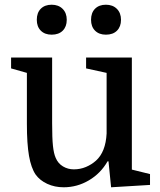

<svg xmlns="http://www.w3.org/2000/svg" viewBox="-20 -784 679 814"><path d="M201 -540V-262Q201 -198 204.5 -165.5Q208 -133 216 -115Q226 -91 247 -78.5Q268 -66 293 -66Q320 -66 344 -76Q368 -86 387 -103Q428 -140 432 -218V-475L345 -494V-540H539V-65L616 -46V0L451 10L440 -100H436Q407 -49 357 -19.5Q307 10 250 10Q212 10 180.5 -4.5Q149 -19 131 -44Q112 -72 103 -123Q94 -174 94 -259V-475L27 -494V-540ZM136 -700Q136 -730 153 -747Q170 -764 199 -764Q228 -764 245.5 -746.5Q263 -729 263 -700Q263 -671 246 -654Q229 -637 199 -637Q170 -637 153 -654Q136 -671 136 -700ZM366 -700Q366 -730 383 -747Q400 -764 429 -764Q458 -764 475.5 -746.5Q493 -729 493 -700Q493 -671 476 -654Q459 -637 429 -637Q400 -637 383 -654Q366 -671 366 -700Z"/></svg>

Font: Domine Medium
Style: Regular
Weight: 500
Designer: Pablo Impallari, Rodrigo Fuenzalida, Brenda Gallo
Foundry: Pablo Impallari, Rodrigo Fuenzalida, Brenda Gallo
Version: Version 2.000